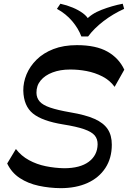

<svg xmlns="http://www.w3.org/2000/svg" viewBox="-20 -978 673 1009"><path d="M298.7 10.8Q239 10.3 183.1 -1.8Q127.1 -13.9 83.9 -42.3Q40.7 -70.7 17.8 -118.8L63.6 -195Q91.4 -158.7 132.1 -136.5Q172.7 -114.3 220.2 -104.6Q267.8 -94.9 316.6 -93.9Q400.8 -93.9 446.4 -127.8Q492 -161.8 493 -219.4Q493.4 -247.2 477.7 -266.2Q461.9 -285.1 422.1 -299Q382.3 -312.9 311.3 -324.2Q201.9 -342 153.2 -381.4Q104.4 -420.9 102.4 -501.8Q102 -545 119.4 -587.2Q136.9 -629.4 172.2 -664.4Q207.4 -699.4 260.6 -720.1Q313.8 -740.8 384.2 -740.8Q484.4 -740.8 544.7 -706.7Q604.9 -672.7 633.2 -611.8L582.4 -521.6Q557.3 -556.1 518.4 -576.1Q479.4 -596.1 435.1 -604.6Q390.7 -613 347.6 -612.6Q296.7 -612.6 256.5 -597.5Q216.3 -582.4 193.7 -555.1Q171.1 -527.8 171.6 -490.1Q172 -463.6 188.4 -444.7Q204.8 -425.8 243.7 -412.6Q282.6 -399.3 349.9 -387.6Q429.2 -374.3 476.8 -353.2Q524.3 -332 545.9 -299.4Q567.6 -266.9 567.6 -217.7Q567.6 -146.7 533.8 -95.2Q500.1 -43.7 439.8 -16.4Q379.4 10.8 298.7 10.8ZM624.9 -958.4 632.4 -931.5Q573.1 -904.6 523.9 -866.8Q474.7 -829.1 442.9 -786.3H407.6Q391.9 -828.4 359.2 -867.1Q326.4 -905.7 279.2 -931.5L297.3 -958.4Q331.5 -950.9 362.1 -938.1Q392.7 -925.4 416 -908.2Q439.2 -891 449.3 -869.1L428.8 -869.8Q458.7 -905.3 514.1 -926.5Q569.4 -947.8 624.9 -958.4Z"/></svg>

Font: Savate ExtraLight
Style: Italic
Weight: 200
Italic angle: -11°
Designer: Max Esnée
Foundry: Plomb Type
Version: Version 2.000